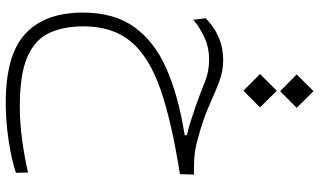

<svg xmlns="http://www.w3.org/2000/svg" viewBox="-228 -514 1043 626"><g transform="rotate(90 293.0 -201.5)"><path d="M316.4 300.8Q159.2 300.8 90.3 236.8Q21.5 172.9 21.5 48.3Q21.5 -51.3 67.9 -117.2Q114.3 -183.1 203.4 -222.7Q292.5 -262.2 421.4 -282.7V-290Q402.3 -293.9 385.5 -299.1Q368.7 -304.2 328.6 -317.9Q281.7 -334.5 248 -348.4Q214.4 -362.3 173.8 -362.3Q135.7 -362.3 103.3 -347.4Q70.8 -332.5 44.9 -311L40 -351.1Q67.4 -378.4 101.8 -393.3Q136.2 -408.2 177.7 -408.2Q211.4 -408.2 245.1 -395.8Q278.8 -383.3 316.2 -366.2Q353.5 -349.1 398.4 -335.4Q429.2 -326.2 450 -321Q470.7 -315.9 492.9 -314.2Q515.1 -312.5 549.8 -313L548.3 -267.1Q378.9 -240.7 272.5 -203.9Q166 -167 116.2 -107.4Q66.4 -47.9 66.4 47.4Q66.4 113.3 88.4 159.7Q110.4 206.1 166.7 230.5Q223.1 254.9 326.2 254.9Q382.3 254.9 440.2 246.8Q498 238.8 543 228L543.9 267.6Q501 282.2 437.7 291.5Q374.5 300.8 316.4 300.8ZM276.4 -474.1 221.7 -528.3 276.4 -583 330.6 -528.3ZM277.8 -593.8 223.1 -647.9 277.8 -702.6 332 -647.9Z"/></g></svg>

Font: Cascadia Code ExtraLight
Style: Regular
Weight: 200
Monospace: yes
Designer: Aaron Bell
Foundry: Saja Typeworks
Version: Version 2407.024; ttfautohint (v1.8.4)